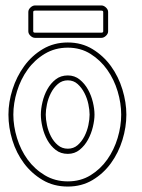

<svg xmlns="http://www.w3.org/2000/svg" viewBox="-20 -659 520 705"><path d="M102 -544Q102 -539 109 -539H352Q359 -539 359 -544V-615Q359 -620 352 -620H109Q102 -620 102 -615ZM229 -382Q254 -382 272.5 -367Q291 -352 303 -330.5Q315 -309 321 -284Q327 -259 327 -238Q327 -218 321 -193Q315 -168 303 -146Q291 -124 272.5 -109Q254 -94 229 -94Q203 -94 184.5 -108.5Q166 -123 154 -144.5Q142 -166 136 -191.5Q130 -217 130 -238Q130 -259 136 -284.5Q142 -310 154 -331.5Q166 -353 184.5 -367.5Q203 -382 229 -382ZM229 -484Q182 -484 144.5 -461.5Q107 -439 81.5 -403.5Q56 -368 42.5 -324Q29 -280 29 -238Q29 -196 42.5 -152Q56 -108 81.5 -73Q107 -38 144.5 -15.5Q182 7 229 7Q276 7 312.5 -15.5Q349 -38 374 -73.5Q399 -109 412 -152.5Q425 -196 425 -238Q425 -280 412 -323.5Q399 -367 374 -402.5Q349 -438 312.5 -461Q276 -484 229 -484ZM229 -503Q280 -503 320 -478.5Q360 -454 387.5 -416Q415 -378 429.5 -330.5Q444 -283 444 -238Q444 -192 429.5 -145Q415 -98 387.5 -60Q360 -22 320 2Q280 26 229 26Q177 26 136.5 2Q96 -22 68 -59.5Q40 -97 25.5 -144Q11 -191 11 -238Q11 -284 26 -331Q41 -378 69 -416.5Q97 -455 137.5 -479Q178 -503 229 -503ZM229 -364Q208 -364 192.5 -350.5Q177 -337 167 -317.5Q157 -298 152.5 -276.5Q148 -255 148 -238Q148 -221 152.5 -199.5Q157 -178 167 -158.5Q177 -139 192.5 -126Q208 -113 229 -113Q250 -113 265 -126Q280 -139 290 -158.5Q300 -178 304.5 -199.5Q309 -221 309 -238Q309 -255 304.5 -276.5Q300 -298 290 -317.5Q280 -337 265 -350.5Q250 -364 229 -364ZM84 -615Q84 -624 92 -631.5Q100 -639 109 -639H352Q361 -639 369 -631.5Q377 -624 377 -615V-544Q377 -535 369 -527.5Q361 -520 352 -520H109Q100 -520 92 -527.5Q84 -535 84 -544Z"/></svg>

Font: RonaldsonGothicLicht
Style: Regular
Weight: 400
Designer: Mr. Robertson for MacKellar, Smiths & Jordan Co. Philadelphia
Foundry: CAT-Fonts Peter Wiegel
Version: 1.000